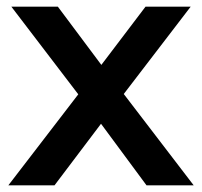

<svg xmlns="http://www.w3.org/2000/svg" viewBox="-20 -554 604 574"><path d="M5 0 214 -272 14 -534H153L283 -360L415 -534H550L350 -273L559 0H418L282 -184L143 0Z"/></svg>

Font: Montserrat SemiBold
Style: Regular
Weight: 600
Designer: Julieta Ulanovsky
Foundry: Julieta Ulanovsky
Version: Version 9.000; ttfautohint (v1.8.4.7-5d5b)